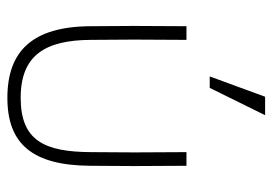

<svg xmlns="http://www.w3.org/2000/svg" viewBox="-129 -594 738 520"><g transform="rotate(90 240.0 -334.0)"><path d="M88 -470H51C50 -336 50 -314 51 -210C52 -52 119 15 245 15C370 15 428 -53 429 -210C430 -314 430 -336 429 -470H392C393 -336 393 -314 392 -210C391 -87 362 -21 245 -21C129 -21 89 -88 88 -210C87 -314 87 -336 88 -470ZM187 -533H218L292 -683H242Z"/></g></svg>

Font: Kreadon Extra Light
Style: Regular
Weight: 200
Designer: kohakuno
Foundry: StudioGnu
Version: Version 1.000;Glyphs 3.1.2 (3151)